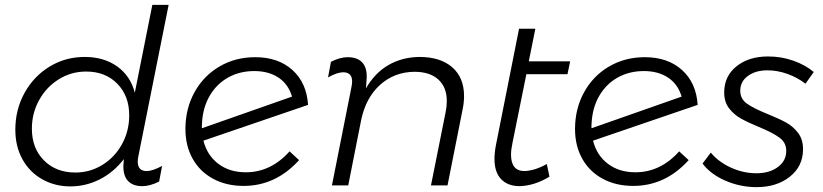

<svg xmlns="http://www.w3.org/2000/svg" viewBox="-20 -762 3380 789"><path d="M549 -122Q546 -109 546 -98Q546 -59 583 -59Q606 -59 646 -80L634 -16Q596 3 565 3Q526 3 506 -18.5Q486 -40 487 -82L489 -108Q446 -53 389 -24.5Q332 4 269 4Q206 4 154 -25Q102 -54 72.5 -107Q43 -160 43 -229Q43 -312 81 -380.5Q119 -449 184 -488.5Q249 -528 328 -528Q407 -528 461.5 -489Q516 -450 534 -381L606 -742H673ZM334 -468Q273 -468 222 -436.5Q171 -405 141 -351Q111 -297 111 -233Q111 -153 160.5 -103Q210 -53 290 -53Q350 -53 401 -84.5Q452 -116 481.5 -170Q511 -224 511 -288Q511 -368 462 -418Q413 -468 334 -468Z M1170 -140 1209 -104Q1113 2 981 2Q910 2 855.5 -27.5Q801 -57 771.5 -110Q742 -163 742 -232Q742 -315 779 -382.5Q816 -450 881.5 -488.5Q947 -527 1029 -527Q1123 -527 1181.5 -474.5Q1240 -422 1246 -331L816 -184Q831 -124 877 -89Q923 -54 990 -54Q1093 -54 1170 -140ZM810 -235 1180 -365Q1165 -416 1124.5 -443Q1084 -470 1025 -470Q965 -470 917.5 -443.5Q870 -417 841.5 -368Q813 -319 810 -254Q810 -251 809.5 -246.5Q809 -242 810 -235Z M1424 -403Q1427 -417 1427 -427Q1427 -465 1390 -465Q1366 -465 1328 -444L1340 -508Q1377 -527 1409 -527Q1448 -527 1468 -506Q1488 -485 1487 -444L1484 -399Q1520 -462 1576 -494.5Q1632 -527 1703 -528Q1790 -528 1838.5 -485.5Q1887 -443 1887 -367Q1887 -341 1881 -312L1819 0H1751L1812 -305Q1816 -325 1816 -347Q1816 -404 1781 -435.5Q1746 -467 1683 -467Q1600 -466 1541.5 -413Q1483 -360 1464 -268L1411 0H1344Z M2086 -175Q2080 -147 2080 -126Q2080 -59 2136 -59Q2179 -61 2227 -88L2238 -36Q2177 1 2116 3Q2067 3 2039.5 -25.5Q2012 -54 2012 -109Q2012 -135 2018 -166L2113 -644H2180L2153 -510H2323L2312 -457H2143Z M2771 -140 2810 -104Q2714 2 2582 2Q2511 2 2456.5 -27.5Q2402 -57 2372.5 -110Q2343 -163 2343 -232Q2343 -315 2380 -382.5Q2417 -450 2482.5 -488.5Q2548 -527 2630 -527Q2724 -527 2782.5 -474.5Q2841 -422 2847 -331L2417 -184Q2432 -124 2478 -89Q2524 -54 2591 -54Q2694 -54 2771 -140ZM2411 -235 2781 -365Q2766 -416 2725.5 -443Q2685 -470 2626 -470Q2566 -470 2518.5 -443.5Q2471 -417 2442.5 -368Q2414 -319 2411 -254Q2411 -251 2410.5 -246.5Q2410 -242 2411 -235Z M2867 -90 2901 -135Q2932 -97 2983 -73.5Q3034 -50 3089 -50Q3142 -50 3176.5 -75.5Q3211 -101 3211 -142Q3211 -176 3183 -196.5Q3155 -217 3099 -240Q3053 -259 3024.5 -275Q2996 -291 2976 -317Q2956 -343 2956 -382Q2956 -449 3006.5 -489.5Q3057 -530 3136 -530Q3191 -530 3240.5 -512.5Q3290 -495 3324 -466L3290 -418Q3258 -443 3216.5 -458Q3175 -473 3134 -473Q3085 -473 3053.5 -450Q3022 -427 3022 -389Q3022 -356 3049 -336.5Q3076 -317 3133 -294Q3180 -275 3209.5 -259Q3239 -243 3259.5 -216Q3280 -189 3280 -149Q3280 -79 3226 -36Q3172 7 3089 7Q3022 7 2961 -19.5Q2900 -46 2867 -90Z"/></svg>

Font: TypoPRO Montserrat Alternates
Style: Italic
Weight: 300
Italic angle: -11.3°
Designer: Julieta Ulanovsky
Foundry: Julieta Ulanovsky
Version: Version 6.001